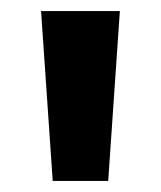

<svg xmlns="http://www.w3.org/2000/svg" viewBox="-20 -800 290 346"><path d="M175 -474H75L54 -780H196Z"/></svg>

Font: Tanohe Sans SemiBold
Style: Regular
Weight: 600
Designer: Village Type and Design LLC & Cristiano Sobral
Foundry: Cooper Hewitt Smithsonian Design Museum
Version: Version 1.00;September 29, 2021;FontCreator 13.0.0.2655 64-b